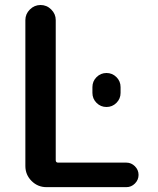

<svg xmlns="http://www.w3.org/2000/svg" viewBox="-20 -774 635 772"><path d="M351.6 -400.4V-423.8Q351.6 -447.3 368.2 -463.9Q384.8 -480.5 408.2 -480.5Q431.6 -480.5 448.2 -463.9Q464.8 -447.3 464.8 -423.8V-400.4Q464.8 -377 448.2 -360.4Q431.6 -343.8 408.2 -343.8Q384.8 -343.8 368.2 -360.4Q351.6 -377 351.6 -400.4ZM204.1 -693.4V-129.9Q204.1 -120.1 213.9 -120.1H488.3Q507.8 -120.1 522.5 -105.5Q537.1 -90.8 537.1 -70.8Q537.1 -50.8 522.5 -36.1Q507.8 -21.5 488.3 -21.5H167Q131.8 -21.5 106.9 -46.4Q82 -71.3 82 -106.4V-693.4Q82 -717.8 100.1 -735.8Q118.2 -753.9 143.1 -753.9Q168 -753.9 186 -735.8Q204.1 -717.8 204.1 -693.4Z"/></svg>

Font: Gen Jyuu GothicX Medium
Style: Regular
Weight: 500
Designer: Ryoko NISHIZUKA (kana &amp; ideographs); Paul D. Hunt (Latin, Greek &amp; Cyrillic); Wenlong ZHANG (bopomofo); Sandoll C
Version: Version 1.058.20140828